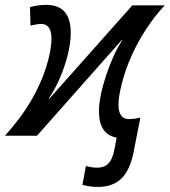

<svg xmlns="http://www.w3.org/2000/svg" viewBox="-64 -550 687 778"><path d="M478 63Q463.4 138.7 428.2 173.1Q393.1 207.5 333 207.5Q316.9 207.5 301.3 205.3Q285.6 203.1 270 199.2L284.2 122.6Q295.4 126 306.9 127.7Q318.4 129.4 330.6 129.4Q358.4 129.4 375 112.8Q391.6 96.2 399.4 56.6L408.7 7.8Q373 1.5 355 -25.4Q336.9 -52.2 336.9 -99.6Q336.9 -128.4 344.7 -166.3Q352.5 -204.1 366 -244.6Q379.4 -285.2 396.2 -322.5Q413.1 -359.9 431.2 -386.7L429.2 -387.7L85.9 0H-43.9Q-12.7 -34.7 13.2 -69.1Q39.1 -103.5 59.6 -138.2Q100.6 -207 122.6 -276.4Q144.5 -345.7 144.5 -393.6Q144.5 -453.1 102.5 -453.1Q89.4 -453.1 59.6 -446.3L57.6 -521Q74.2 -525.9 90.6 -528.1Q106.9 -530.3 123.5 -530.3Q222.7 -530.3 222.7 -417Q222.7 -377 210.9 -329.3Q199.2 -281.7 179.2 -235.1Q159.2 -188.5 133.3 -150.4L135.3 -149.4L472.2 -528.3H603.5Q563.5 -485.8 529.1 -433.3Q494.6 -380.9 468.8 -323.7Q443.4 -266.1 429.7 -211.7Q416 -157.2 416 -127Q416 -67.4 458.5 -67.4Q479.5 -67.4 504.9 -73.7Z"/></svg>

Font: Arimo
Style: Italic
Weight: 400
Italic angle: -12°
Designer: Steve Matteson
Foundry: Monotype Imaging Inc.
Version: Version 1.33